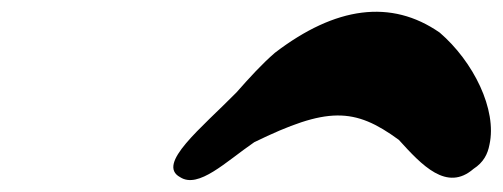

<svg xmlns="http://www.w3.org/2000/svg" viewBox="-20 -1065 848 324"><path d="M379 -909C320 -849 243 -788 284 -766C315 -746 361 -792 409 -825C532 -885 578 -884 653 -829C692 -786 734 -741 779 -780C796 -791 803 -805 806 -821C819 -880 779 -961 722 -1010C640 -1067 546 -1054 444 -976C422 -957 402 -935 379 -909Z"/></svg>

Font: Venom Sans
Style: BdObl
Weight: 700
Version: Version 1.001